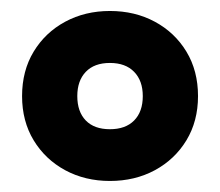

<svg xmlns="http://www.w3.org/2000/svg" viewBox="-20 -744 399 348"><path d="M179.2 -416Q134.3 -416 98.1 -435.5Q62 -455.1 41 -489.7Q20 -524.4 20 -569.8Q20 -615.7 41 -650.4Q62 -685.1 98.1 -704.6Q134.3 -724.1 179.2 -724.1Q224.6 -724.1 260.7 -704.6Q296.9 -685.1 317.9 -650.4Q338.9 -615.7 338.9 -569.8Q338.9 -524.4 317.9 -489.7Q296.9 -455.1 260.7 -435.5Q224.6 -416 179.2 -416ZM179.2 -509.8Q207.5 -509.8 223.1 -525.6Q238.8 -541.5 238.8 -569.8Q238.8 -597.7 223.1 -613.8Q207.5 -629.9 179.2 -629.9Q150.9 -629.9 135.5 -613.8Q120.1 -597.7 120.1 -569.8Q120.1 -541.5 135.5 -525.6Q150.9 -509.8 179.2 -509.8Z"/></svg>

Font: Open Sans Condensed ExtraBold
Style: Regular
Weight: 800
Width: 3
Designer: Monotype Design Team
Foundry: Monotype Imaging Inc.
Version: Version 3.000; ttfautohint (v1.8.4)